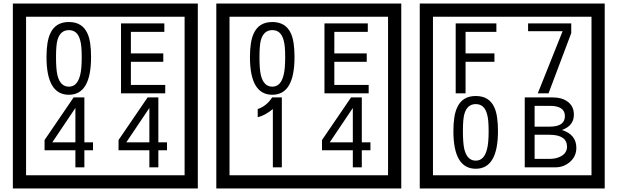

<svg xmlns="http://www.w3.org/2000/svg" viewBox="-20 -980 3505 1090"><path d="M1103 90H53V-960H1103ZM1028 15V-885H128V15ZM497 -656Q497 -442 371 -442Q244 -442 244 -656Q244 -744 265 -789Q294 -855 371 -855Q448 -855 477 -789Q497 -745 497 -656ZM444 -656Q444 -723 435 -752Q420 -809 371 -809Q322 -809 306 -752Q298 -723 298 -656Q298 -587 306 -553Q322 -488 371 -488Q419 -488 435 -554Q444 -587 444 -656ZM918 -450H667V-847H913V-799H723V-677H907V-629H723V-498H918ZM508 -127H459V-30H408V-127H233V-185L398 -427H459V-172H508ZM408 -172V-367L277 -172ZM928 -127H879V-30H828V-127H653V-185L818 -427H879V-172H928ZM828 -172V-367L697 -172Z M2258 90H1208V-960H2258ZM2183 15V-885H1283V15ZM1652 -656Q1652 -442 1526 -442Q1399 -442 1399 -656Q1399 -744 1420 -789Q1449 -855 1526 -855Q1603 -855 1632 -789Q1652 -745 1652 -656ZM1599 -656Q1599 -723 1590 -752Q1575 -809 1526 -809Q1477 -809 1461 -752Q1453 -723 1453 -656Q1453 -587 1461 -553Q1477 -488 1526 -488Q1574 -488 1590 -554Q1599 -587 1599 -656ZM2073 -450H1822V-847H2068V-799H1878V-677H2062V-629H1878V-498H2073ZM1580 -30H1529V-361Q1483 -323 1443 -315V-361Q1494 -378 1525 -427H1580ZM2083 -127H2034V-30H1983V-127H1808V-185L1973 -427H2034V-172H2083ZM1983 -172V-367L1852 -172Z M3413 90H2363V-960H3413ZM3338 15V-885H2438V15ZM2798 -799H2623V-677H2787V-629H2623V-450H2567V-847H2798ZM3223 -792 3094 -450H3033L3174 -803H2978V-847H3223ZM2807 -236Q2807 -22 2681 -22Q2554 -22 2554 -236Q2554 -324 2575 -369Q2604 -435 2681 -435Q2758 -435 2787 -369Q2807 -325 2807 -236ZM2754 -236Q2754 -303 2745 -332Q2730 -389 2681 -389Q2632 -389 2616 -332Q2608 -303 2608 -236Q2608 -167 2616 -133Q2632 -68 2681 -68Q2729 -68 2745 -134Q2754 -167 2754 -236ZM3252 -141Q3252 -93 3216.5 -61.5Q3181 -30 3133 -30H2959V-427H3118Q3169 -427 3201 -404Q3238 -378 3238 -329Q3238 -266 3170 -242Q3252 -216 3252 -141ZM3187 -321Q3187 -379 3102 -379H3015V-261H3101Q3187 -261 3187 -321ZM3199 -147Q3199 -215 3098 -215H3015V-78H3101Q3138 -78 3165 -93Q3199 -112 3199 -147Z"/></svg>

Font: Unicode BMP Fallback SIL
Style: Regular
Weight: 400
Foundry: NRSI, SIL International
Version: Version 5.1 Based on Unicode 5.1